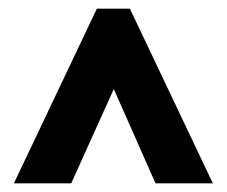

<svg xmlns="http://www.w3.org/2000/svg" viewBox="-20 -735 522 442"><path d="M12 -313H144L242 -530L338 -313H470L279 -715H203Z"/></svg>

Font: Noto Sans Sinhala UI ExtraCondensed ExtraBold
Style: Regular
Weight: 800
Width: 2
Designer: Jelle Bosma - Monotype Design Team
Foundry: Monotype Imaging Inc.
Version: Version 2.006